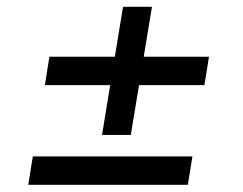

<svg xmlns="http://www.w3.org/2000/svg" viewBox="-20 -567 702 554"><path d="M61.5 -33.7 74.7 -115.7H535.2L522 -33.7ZM109.4 -321.3 122.6 -403.3H583L569.8 -321.3ZM274.4 -177.7 335 -547.4H418.5L357.4 -177.7Z"/></svg>

Font: Adwaita Sans
Style: Italic
Weight: 400
Italic angle: -9.39999°
Designer: Rasmus Andersson
Foundry: rsms
Version: Version 4.001;git-9221beed3